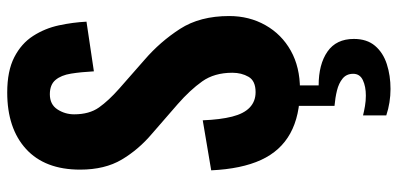

<svg xmlns="http://www.w3.org/2000/svg" viewBox="-312 -548 1128 545"><g transform="rotate(-90 252.5 -276.0)"><path d="M271 11Q196 11 146 -16.5Q96 -44 70.5 -99.5Q45 -155 41 -241L183 -265Q185 -215 193.5 -181.5Q202 -148 219.5 -131.5Q237 -115 263 -115Q295 -115 306.5 -135Q318 -155 318 -181Q318 -232 293.5 -266.5Q269 -301 229 -336L145 -409Q100 -447 71.5 -495Q43 -543 43 -613Q43 -713 101.5 -766.5Q160 -820 262 -820Q323 -820 362 -800Q401 -780 422.5 -746.5Q444 -713 452.5 -673.5Q461 -634 463 -595L322 -574Q320 -611 315.5 -639Q311 -667 297.5 -683Q284 -699 257 -699Q228 -699 214 -677.5Q200 -656 200 -630Q200 -587 219.5 -559.5Q239 -532 273 -502L355 -430Q406 -386 442.5 -329.5Q479 -273 479 -190Q479 -133 453 -87Q427 -41 380.5 -15Q334 11 271 11ZM272 268Q253 268 234 265Q215 262 197 256V190Q209 193 223.5 195.5Q238 198 253 198Q279 198 297 189.5Q315 181 315 162Q315 143 301.5 132Q288 121 267.5 116Q247 111 224 109V0H282V64Q342 64 378 89Q414 114 414 164Q414 201 394.5 224Q375 247 342.5 257.5Q310 268 272 268Z"/></g></svg>

Font: Oswald SemiBold
Style: Regular
Weight: 600
Designer: Vernon Adams
Foundry: Vernon Adams
Version: Version 4.100; ttfautohint (v1.8.1.43-b0c9)